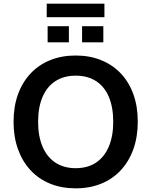

<svg xmlns="http://www.w3.org/2000/svg" viewBox="-20 -1018 825 1048"><path d="M393 10Q316 10 253.5 -15.5Q191 -41 146.5 -89Q102 -137 78 -204Q54 -271 54 -353Q54 -436 78 -502.5Q102 -569 146.5 -616.5Q191 -664 253.5 -689.5Q316 -715 393 -715Q470 -715 532.5 -689.5Q595 -664 639.5 -617Q684 -570 708 -503.5Q732 -437 732 -354Q732 -271 708 -204Q684 -137 639.5 -89Q595 -41 532.5 -15.5Q470 10 393 10ZM393 -100Q458 -100 503.5 -130Q549 -160 573.5 -217Q598 -274 598 -353Q598 -433 574 -489.5Q550 -546 504 -575.5Q458 -605 393 -605Q329 -605 283 -575.5Q237 -546 212.5 -489.5Q188 -433 188 -353Q188 -274 212.5 -217Q237 -160 283 -130Q329 -100 393 -100ZM235 -924V-998H550V-924ZM240 -787V-875H356V-787ZM428 -787V-875H544V-787Z"/></svg>

Font: Nunito Sans 12pt ExtraLight
Style: Regular
Weight: 200
Designer: Vernon Adams
Foundry: Vernon Adams
Version: Version 3.101;gftools[0.9.27]